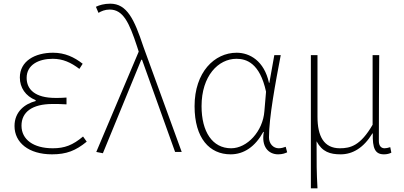

<svg xmlns="http://www.w3.org/2000/svg" viewBox="-20 -827 2199 1045"><path d="M263 13C342 13 392 -7 452 -56L432 -84C376 -37 332 -20 267 -20C163 -20 97 -67 97 -143C97 -217 155 -261 266 -261C291 -261 311 -261 342 -259V-296C315 -294 302 -294 282 -294C170 -294 125 -341 125 -403C125 -474 190 -507 267 -507C322 -507 366 -487 412 -452L430 -480C384 -516 333 -540 269 -540C169 -540 88 -494 88 -405C88 -350 119 -304 174 -282V-277C116 -262 59 -220 59 -141C59 -51 136 13 263 13Z M540 7 749 -502H753L933 0H969L760 -574C711 -722 671 -807 580 -807C547 -807 520 -799 502 -790L516 -757C531 -766 551 -775 577 -775C650 -775 683 -705 726 -574L735 -546L504 0Z M1235 13C1308 13 1369 -29 1413 -109H1416C1401 -29 1441 13 1494 13C1517 13 1532 7 1543 2L1535 -28C1525 -24 1510 -20 1497 -20C1468 -20 1444 -44 1444 -79C1444 -188 1479 -375 1508 -527H1473L1446 -376H1444C1418 -496 1339 -540 1268 -540C1147 -540 1039 -434 1039 -249C1039 -74 1121 13 1235 13ZM1238 -20C1136 -20 1077 -110 1077 -249C1077 -414 1168 -507 1267 -507C1320 -507 1394 -485 1428 -328L1419 -222C1411 -112 1325 -20 1238 -20Z M1672 198H1708C1703 108 1703 66 1703 -58C1734 0 1777 13 1834 13C1899 13 1959 -22 2007 -101H2009C2007 -20 2021 13 2070 13C2087 13 2100 9 2110 4L2104 -26C2090 -22 2083 -20 2073 -20C2055 -20 2042 -33 2042 -59C2042 -217 2043 -368 2044 -527H2008V-148C1942 -34 1887 -20 1830 -20C1743 -20 1708 -85 1708 -192V-527H1672Z"/></svg>

Font: Harano Aji Gothic KR ExtraLight
Style: Regular
Weight: 250
Foundry: Masamichi Hosoda
Version: HaranoAjiGothicKR-ExtraLight version 20220220;ttx 4.29.1